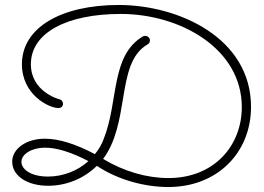

<svg xmlns="http://www.w3.org/2000/svg" viewBox="-20 -738 1062 771"><path d="M457 -718C225 -718 68 -627 68 -480C68 -358 176 -304 215 -304C224 -304 233 -310 233 -321C233 -329 228 -337 220 -339C214 -340 104 -371 104 -480C104 -608 251 -682 465 -682C704 -682 951 -543 951 -308C951 -154 841 -23 656 -23C571 -23 478 -49 396 -99C395 -99 395 -100 394 -100C446 -168 461 -263 474 -342C490 -437 504 -520 573 -560C579 -563 582 -569 582 -576C582 -587 572 -594 563 -594C560 -594 557 -593 554 -592C423 -514 457 -330 396 -179C388 -157 376 -137 361 -119C284 -160 216 -181 160 -181C83 -181 29 -139 29 -89C29 -30 92 8 173 8C247 8 317 -21 369 -72C456 -14 564 13 656 13C852 13 988 -124 988 -309C988 -586 697 -718 457 -718ZM335 -91C292 -52 233 -29 173 -29C101 -29 66 -60 66 -88C66 -119 107 -145 161 -145C209 -145 268 -126 335 -91Z"/></svg>

Font: Sacramento
Style: Regular
Weight: 400
Designer: Astigmatic (AOETI)
Foundry: Astigmatic (AOETI)
Version: Version 1.000